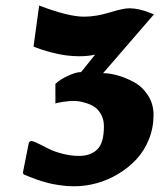

<svg xmlns="http://www.w3.org/2000/svg" viewBox="-20 -651 585 682"><path d="M92.8 -149.9Q100.1 -148.9 117.4 -140.4Q134.8 -131.8 153.3 -122.3Q171.9 -112.8 201.7 -105Q231.4 -97.2 261.2 -97.2Q301.8 -97.2 325.4 -120.1Q349.1 -143.1 349.1 -202.1Q349.1 -226.1 339.4 -243.9Q329.6 -261.7 316.7 -270.5Q303.7 -279.3 286.6 -284.7Q269.5 -290 259.3 -291.3Q249 -292.5 239.7 -292.5Q227.1 -292.5 204.8 -289.3Q182.6 -286.1 176.8 -283.2V-353L180.2 -356Q191.4 -367.2 220.2 -381.1Q249 -395 268.1 -395L317.9 -457Q293 -451.2 262.2 -451.2Q214.8 -451.2 167.2 -463.6Q119.6 -476.1 99.1 -485.8L119.1 -631.3Q222.7 -591.8 278.3 -591.8Q321.3 -591.8 369.4 -606.7Q417.5 -621.6 439.9 -621.6Q472.2 -621.6 514.2 -605L526.9 -600.1L346.2 -391.1Q369.1 -391.1 397.5 -383.3Q425.8 -375.5 455.6 -359.4Q485.4 -343.3 505.4 -312.7Q525.4 -282.2 525.4 -242.7Q525.4 -196.8 508.8 -155.8Q492.2 -114.7 464.1 -84.7Q436 -54.7 399.7 -33Q363.3 -11.2 323.2 -0.2Q283.2 10.7 243.2 10.7Q230 10.7 217 9.8Q204.1 8.8 191.4 6.8Q178.7 4.9 168.5 2.9Q158.2 1 146.2 -2.4Q134.3 -5.9 127 -7.8Q119.6 -9.8 108.6 -13.9Q97.7 -18.1 93.3 -19.8Q88.9 -21.5 78.9 -25.4Q68.8 -29.3 67.9 -29.8Q61.5 -32.2 61.5 -37.6Q61.5 -39.6 62 -41L82 -142.1Q84 -149.9 91.8 -149.9Z"/></svg>

Font: KJV1611
Style: Regular
Weight: 400
Version: Version 3.6.1